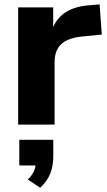

<svg xmlns="http://www.w3.org/2000/svg" viewBox="-20 -573 491 883"><path d="M231 0V-285.6C231 -360.4 271 -397 359.9 -405.3L448.2 -414.1L438 -552.7L391.1 -548.8C308.6 -543 251 -510.3 224.6 -448.2V-539.1H63.5V0ZM164.6 290.5C209.5 249.5 225.1 203.1 225.1 142.6V69.8H68.8V188H143.6C140.1 211.4 128.9 232.4 107.9 252.4Z"/></svg>

Font: Winston ExtraBold
Style: Regular
Weight: 800
Designer: Vernon Adams, Kim Jin-seong, David Berlow, Cristiano Sobral
Foundry: The Winston Project Authors
Version: Version 3.004